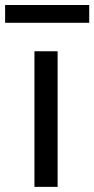

<svg xmlns="http://www.w3.org/2000/svg" viewBox="-58 -728 368 748"><path d="M166.5 -528.3V0H76.2V-528.3ZM289.6 -708.5V-639.2H-38.1V-708.5Z"/></svg>

Font: Vazirmatn RD FD
Style: Regular
Weight: 400
Designer: Saber Rastikerdar
Foundry: Saber Rastikerdar
Version: Version 33.003